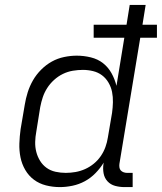

<svg xmlns="http://www.w3.org/2000/svg" viewBox="-20 -755 660 783"><path d="M224 8Q195 8 167.5 1Q140 -6 118.5 -22Q97 -38 83 -62Q69 -86 63.5 -113.5Q58 -141 59 -170Q60 -199 64 -228L81 -328Q85 -353 93 -378.5Q101 -404 114.5 -427.5Q128 -451 148 -471Q168 -491 191.5 -504Q215 -517 241.5 -522.5Q268 -528 293 -528Q322 -528 350.5 -521Q379 -514 400 -497.5Q421 -481 434.5 -457Q448 -433 455 -405L487 -601H362V-654H496L509 -735H574L561 -654H620V-601H552L467 -87Q466 -80 467 -72.5Q468 -65 472.5 -60Q477 -55 484 -52.5Q491 -50 498 -50H521V8H488Q468 8 449.5 3Q431 -2 418.5 -15.5Q406 -29 402.5 -48Q399 -67 402 -87L403 -92Q389 -69 369.5 -49Q350 -29 326 -16Q302 -3 275.5 2.5Q249 8 224 8ZM248 -50Q268 -50 288 -53.5Q308 -57 327 -65.5Q346 -74 362.5 -87.5Q379 -101 391 -118.5Q403 -136 410 -155.5Q417 -175 420 -195L437 -295Q440 -316 440.5 -338Q441 -360 437 -380Q433 -400 422.5 -418Q412 -436 396 -448Q380 -460 359.5 -465Q339 -470 318 -470Q298 -470 277 -466.5Q256 -463 236.5 -453.5Q217 -444 200.5 -429Q184 -414 172.5 -396Q161 -378 154.5 -358.5Q148 -339 144 -318L128 -218Q124 -197 123.5 -176Q123 -155 128 -135.5Q133 -116 143.5 -99Q154 -82 170 -70.5Q186 -59 206.5 -54.5Q227 -50 248 -50Z"/></svg>

Font: Iosevka Light Extended
Style: Italic
Weight: 300
Width: 7
Italic angle: -9°
Monospace: yes
Designer: Belleve Invis
Foundry: Belleve Invis
Version: Version 32.5.0; ttfautohint (v1.8.4)